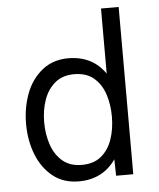

<svg xmlns="http://www.w3.org/2000/svg" viewBox="-51 -734 653 789"><g transform="rotate(-5 275.5 -340.0)"><path d="M242.7 9.8Q179.7 9.8 136 -25.1Q92.3 -60.1 69.6 -117.7Q46.9 -175.3 46.9 -244.1Q46.9 -311.5 69.1 -369.9Q91.3 -428.2 137.7 -464.4Q181.6 -498 242.2 -498Q342.3 -498 395 -421.4V-689.9H467.8V0H397L395.5 -67.9Q341.8 9.8 242.7 9.8ZM261.2 -56.6Q310.1 -56.6 340.8 -82Q371.6 -107.4 386.2 -149.9Q400.9 -192.4 400.9 -244.1Q400.9 -293.5 387 -335.9Q373 -378.4 342.3 -404.5Q311.5 -430.7 261.2 -430.7Q213.9 -430.7 182.9 -405.3Q151.9 -379.9 136.7 -337.4Q121.6 -294.9 121.6 -244.1Q121.6 -194.8 136 -152.1Q150.4 -109.4 181.2 -83Q211.9 -56.6 261.2 -56.6Z"/></g></svg>

Font: Acari Sans
Style: Regular
Weight: 400
Designer: Alfredo Marco Pradil and Stefan Peev
Foundry: Hanken Design Co.
Version: Version 1.045;February 4, 2021;FontCreator 13.0.0.2655 64-bi